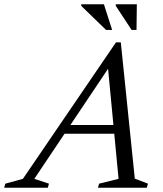

<svg xmlns="http://www.w3.org/2000/svg" viewBox="-86 -878 762 898"><path d="M183.5 -252.5 197.5 -293.5H511.5L497.5 -252.5ZM544.5 -42.5 606 -19 600.5 0H372L377.5 -19L468.5 -41.5L415.5 -597.5H447L74.5 -41.5L143 -19L137.5 0H-66.5L-61 -19L21 -41.5L456.5 -680H479ZM438.5 -738H410L294 -850.5V-858H400ZM552.5 -738H529.5L455.5 -850.5V-858H554Z"/></svg>

Font: Newsreader 18pt
Style: Italic
Weight: 400
Italic angle: -17°
Version: Version 1.003